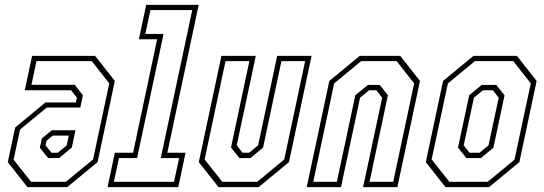

<svg xmlns="http://www.w3.org/2000/svg" viewBox="-20 -770 2240 790"><path d="M93 0 12 -103 42.5 -245.5 167 -348.5H292L296.5 -368L272.5 -398.5H82L112 -540H371.5L452.5 -437L381.5 -103L256.5 0ZM108 -22H251L363 -114L429.5 -427L357.5 -518.5H130L109.5 -421H287.5L321 -378L310.5 -327.5H172.5L62.5 -237L36 -113ZM178 -119.5 144 -162 152 -200 193 -234H290.5L275.5 -163L223 -119.5ZM192 -141.5H217.5L254.5 -172L263 -212H197L171.5 -191L167.5 -172Z M422.5 0 452.5 -141.5H527.5L626.5 -608.5H551.5L581.5 -750H797.5L668.5 -141.5H743.5L713.5 0ZM448.5 -22H696L717 -119.5H641.5L771 -728.5H599L578 -630.5H653L544 -119.5H469.5Z M879 0 798 -103 891 -540H1032.5L954 -172L978 -141.5H1005L1042 -172L1120.5 -540H1262L1169 -103L1044 0ZM894.5 -22H1038.5L1149.5 -114L1235.5 -518.5H1138L1062.5 -163L1010.5 -119.5H965L930.5 -163L1006 -518.5H908L822 -114Z M1242 0 1335 -437 1460 -540H1627L1708 -437L1615 0H1474L1552.5 -368L1528.5 -398.5H1498.5L1461.5 -368L1383 0ZM1269 -22H1366L1442 -378L1493.5 -420.5H1542.5L1576 -378L1500.5 -22H1598L1684 -427L1612 -518.5H1466L1355 -427Z M1813 0 1732 -103 1803 -437 1928 -540H2107L2188 -437L2117 -103L1992 0ZM1829 -22H1986.5L2097 -113L2164 -427L2092 -518.5H1934L1823 -427L1756 -114ZM1899 -119.5 1864.5 -163 1910.5 -378 1962 -420.5H2022L2056 -378L2010 -162L1958.5 -119.5ZM1912 -141.5H1953L1990 -172L2032 -368L2008 -398.5H1967L1930 -368L1888 -172Z"/></svg>

Font: Tourney Condensed ExtraLight
Style: Italic
Weight: 200
Width: 3
Italic angle: -12°
Designer: Tyler Finck
Foundry: Etcetera Type Co
Version: Version 1.010; ttfautohint (v1.8.3)